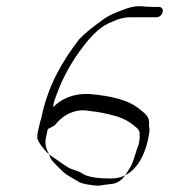

<svg xmlns="http://www.w3.org/2000/svg" viewBox="-20 -629 538 611"><path d="M132 -218C138 -222 148 -226 154 -230C175 -257 205 -278 246 -278C253 -278 258 -277 264 -276C294 -273 317 -268 343 -261C370 -254 390 -243 408 -228C417 -221 427 -213 424 -198C426 -196 423 -177 422 -173C421 -167 418 -161 416 -155C410 -138 404 -111 394 -96C378 -69 365 -44 328 -43C327 -42 308 -41 307 -40C302 -39 296 -38 290 -38C270 -40 240 -43 228 -52C212 -62 194 -70 180 -83C169 -93 163 -100 151 -112C143 -120 139 -128 137 -136C130 -150 121 -167 126 -190C126 -191 132 -217 132 -218ZM456 -215C455 -214 455 -231 454 -230C458 -258 441 -268 425 -281C388 -312 332 -324 263 -330C214 -332 176 -315 149 -288C150 -301 153 -309 158 -322C179 -383 211 -438 247 -484C272 -516 300 -547 340 -561C358 -569 373 -574 395 -574H477C499 -574 507 -607 485 -607C485 -606 433 -608 432 -609C412 -610 404 -608 386 -603C353 -591 324 -581 299 -560C276 -544 252 -525 232 -504C180 -437 131 -355 111 -251C109 -250 100 -206 99 -203C99 -197 98 -189 100 -184C101 -185 105 -173 106 -174C108 -170 111 -165 116 -160C124 -149 130 -142 144 -132C158 -122 167 -117 180 -107C181 -107 195 -97 196 -97C205 -90 231 -85 240 -78C259 -64 298 -61 332 -61H335C410 -61 447 -138 456 -215Z"/></svg>

Font: Photofail
Style: It
Weight: 400
Foundry: Cannot Into Space Fonts
Version: Version 0.97